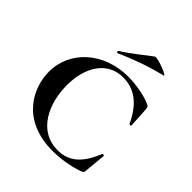

<svg xmlns="http://www.w3.org/2000/svg" viewBox="-179 -756 890 890"><g transform="rotate(45 266.5 -311.0)"><path d="M197 -522C265 -552 330 -577 419 -599C442 -603 341 -641 330 -633C286 -601 245 -565 192 -532C188 -530 191 -519 197 -522ZM309 -480C151 -480 32 -375 32 -236C32 -132 100 12 304 12C350 12 407 5 464 -15C476 -20 477 -22 478 -33L488 -139C488 -143 479 -145 476 -140C439 -48 391 -7 318 -7C189 -7 135 -134 135 -251C135 -373 194 -461 294 -461C370 -461 426 -418 467 -330C469 -325 479 -327 479 -331L473 -434C471 -444 470 -447 461 -451C422 -470 356 -480 309 -480Z"/></g></svg>

Font: Cormorant SC Semi
Style: Regular
Weight: 600
Designer: Christian Thalmann (Catharsis Fonts)
Version: Version 1.000;PS 001.000;hotconv 1.0.70;makeotf.lib2.5.58329